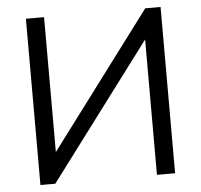

<svg xmlns="http://www.w3.org/2000/svg" viewBox="-51 -758 849 811"><g transform="rotate(-5 373.5 -352.5)"><path d="M88 0H151L582 -574V0H659V-705H594L165 -133V-705H88Z"/></g></svg>

Font: Poppy and Pepper
Style: Regular
Weight: 400
Designer: Thy Ha
Foundry: Thy Ha
Version: Version 0.001;Glyphs 3.2 (3227)